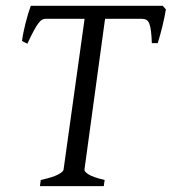

<svg xmlns="http://www.w3.org/2000/svg" viewBox="-20 -635 586 655"><path d="M334 0H116.2L119.1 -21Q161.1 -30.3 178.5 -39.8Q195.8 -49.3 196.8 -56.2L268.6 -570.8H136.2Q129.9 -570.8 124.3 -568.1Q118.7 -565.4 111.8 -556.6Q105 -547.9 95.7 -531Q86.4 -514.2 73.2 -485.8L55.2 -495.1Q56.6 -507.8 59.8 -523.7Q63 -539.6 67.1 -555.9Q71.3 -572.3 75.9 -587.6Q80.6 -603 85 -615.2H535.2L545.9 -603Q543.9 -591.3 541 -576.4Q538.1 -561.5 534.2 -545.9Q530.3 -530.3 526.1 -515.1Q522 -500 518.1 -487.8H498Q497.1 -512.2 495.1 -528.3Q493.2 -544.4 489.5 -554Q485.8 -563.5 479.7 -567.1Q473.6 -570.8 463.9 -570.8H338.4L268.1 -56.2Q267.1 -49.8 282.2 -40Q297.4 -30.3 336.9 -21Z"/></svg>

Font: Gentium Plus Eur
Style: Italic
Weight: 400
Italic angle: -8°
Designer: J. Victor Gaultney, Annie Olsen, Iska Routamaa, Becca Hirsbrunner
Foundry: SIL International
Version: Version 5.000